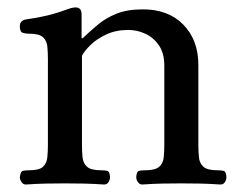

<svg xmlns="http://www.w3.org/2000/svg" viewBox="-20 -490 639 513"><path d="M49 3Q42 3 37.5 -3.5Q33 -10 33 -17Q35 -32 41 -33.5Q47 -35 57 -35Q85 -35 95 -44.5Q105 -54 106.5 -70Q108 -86 108 -103V-332Q108 -350 106.5 -365.5Q105 -381 95 -390.5Q85 -400 57 -400Q48 -400 40.5 -402.5Q33 -405 33 -420Q33 -435 49 -438Q95 -445 119.5 -452Q144 -459 156.5 -464Q169 -469 179 -470Q187 -471 192.5 -467Q198 -463 198 -451V-388H201Q221 -407 242 -424.5Q263 -442 291.5 -453.5Q320 -465 362 -465Q430 -465 470 -424Q510 -383 510 -316V-103Q510 -86 511.5 -70Q513 -54 523.5 -44.5Q534 -35 562 -35Q571 -35 577.5 -33.5Q584 -32 585 -17Q585 -10 581 -3.5Q577 3 569 3Q540 1 515.5 0.5Q491 0 464 0Q437 0 413 0.5Q389 1 360 3Q353 3 348.5 -3.5Q344 -10 344 -17Q345 -32 351.5 -33.5Q358 -35 367 -35Q395 -35 405.5 -44.5Q416 -54 417.5 -70Q419 -86 419 -103V-315Q419 -348 404.5 -369Q390 -390 368 -400Q346 -410 323 -410Q289 -410 263 -397.5Q237 -385 221 -369Q205 -353 199 -341V-103Q199 -86 200.5 -70Q202 -54 212.5 -44.5Q223 -35 251 -35Q260 -35 266.5 -33.5Q273 -32 274 -17Q274 -10 270 -3.5Q266 3 258 3Q229 1 204.5 0.5Q180 0 153 0Q126 0 102 0.5Q78 1 49 3Z"/></svg>

Font: Alice
Style: Regular
Weight: 400
Designer: Ksenia Yerulevich
Foundry: Cyreal (http://www.cyreal.org/)
Version: Version 2.003; ttfautohint (v1.8.3)